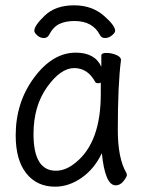

<svg xmlns="http://www.w3.org/2000/svg" viewBox="-20 -684 540 722"><path d="M187 18Q119 18 79 -32Q39 -82 39 -175Q39 -299 108.5 -392.5Q178 -486 265 -486Q337 -486 361 -433V-475Q361 -485 380 -485Q399 -485 417 -477.5Q435 -470 435 -458Q423 -368 423 -195Q423 -89 455 -34Q457 -30 457 -25Q457 -19 444.5 -3Q432 13 415 13Q375 13 363 -108Q335 -49 287 -15.5Q239 18 187 18ZM190 -42Q228 -42 265 -73Q359 -149 359 -330V-374Q357 -371 349 -371Q341 -371 338 -376Q310 -428 259 -428Q208 -428 157 -356.5Q106 -285 106 -180Q106 -42 190 -42ZM145 -541Q131 -541 120 -551Q109 -561 109 -568Q109 -588 149 -626Q189 -664 259 -664Q329 -664 375 -621Q413 -587 413 -568Q413 -561 401 -551Q389 -541 375 -541Q362 -541 356 -552Q329 -605 260 -605Q227 -605 203.5 -594Q180 -583 164 -552Q158 -541 145 -541Z"/></svg>

Font: LXGW WenKai Mono TC
Style: Regular
Weight: 400
Designer: LXGW / Fontworks Inc.
Foundry: LXGW / Fontworks Inc.
Version: Version 1.330